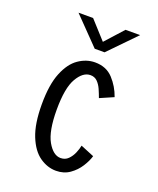

<svg xmlns="http://www.w3.org/2000/svg" viewBox="-133 -779 717 871"><g transform="rotate(20 225.0 -343.5)"><path d="M242.5 11Q201 11 163.5 -15.2Q126 -41.5 102.8 -99.2Q79.5 -157 79.5 -251Q79.5 -346 102.8 -403.2Q126 -460.5 163.5 -486.2Q201 -512 242.5 -512Q297 -512 330 -476.2Q363 -440.5 379 -394L313.5 -365.5Q306.5 -385 297.8 -404.8Q289 -424.5 275.8 -437.5Q262.5 -450.5 242.5 -450.5Q206.5 -450.5 179 -403.2Q151.5 -356 151.5 -251Q151.5 -147.5 179.2 -99Q207 -50.5 242.5 -50.5Q264.5 -50.5 279 -65Q293.5 -79.5 302 -99.5Q310.5 -119.5 313.5 -136L379 -109Q372 -84.5 354.2 -56.5Q336.5 -28.5 308.5 -8.8Q280.5 11 242.5 11ZM94 -698H164.5L243 -611.5L321 -698H391.5L266.5 -569.5H219Z"/></g></svg>

Font: Trispace Condensed Light
Style: Regular
Weight: 300
Width: 3
Designer: Tyler Finck
Foundry: Etcetera Type Company
Version: Version 1.210; ttfautohint (v1.8.3)